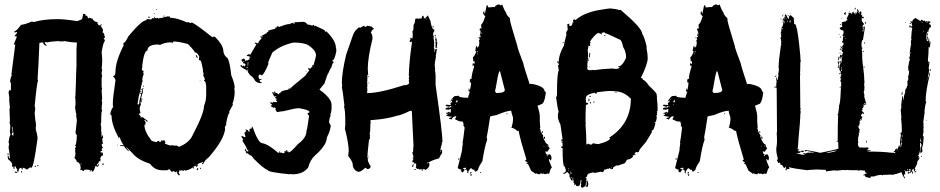

<svg xmlns="http://www.w3.org/2000/svg" viewBox="-20 -773 4248 868"><path d="M356 -710H362.3Q366.7 -709.5 366.7 -705.6Q364.3 -705.6 364.3 -703.6Q377.4 -703.6 377.4 -690.4Q382.3 -690.4 385.7 -692.9L394.5 -688.5Q394.5 -690.4 396.5 -690.4Q404.8 -673.3 420.4 -673.3Q420.4 -658.2 433.1 -658.2Q433.6 -662.6 437.5 -662.6H439.5V-658.2H435.1V-656.2Q445.8 -640.6 445.8 -636.7L443.8 -626Q447.3 -626 452.6 -617.7H450.2Q454.6 -606.9 454.6 -602.5Q450.2 -600.6 448.2 -600.6Q454.6 -592.3 454.6 -587.4Q448.2 -587.4 439.5 -538.1L441.9 -508.3V-493.2Q441.9 -481.4 439.5 -463.4L441.9 -459Q439.5 -447.3 439.5 -439.5Q439.5 -433.1 441.9 -433.1L439.5 -418V-381.8Q439.5 -377 441.9 -373Q439.5 -369.1 439.5 -364.3Q439.5 -360.8 441.9 -324.2L439.5 -319.8Q439.5 -318.8 441.9 -311Q439.5 -289.6 439.5 -278.8L441.9 -274.4Q437.5 -265.1 437.5 -240.2V-223.1Q437.5 -215.8 435.1 -212.4L437.5 -199.2V-180.2L439.5 -169.4H437.5Q439.5 -166.5 439.5 -154.3H441.9V-160.6H445.8V-147.9H441.9L443.8 -132.8Q441.9 -132.8 441.9 -130.9Q445.8 -129.9 445.8 -126.5V-124Q442.4 -124 439.5 -120.1Q440.9 -106.9 445.8 -106.9V-102.5L441.9 -105Q441.9 -102.5 439.5 -98.6Q441.9 -94.2 441.9 -91.8Q437.5 -89.8 435.1 -89.8V-83.5H443.8L445.8 -79.1H443.8L445.8 -74.7V-70.3Q436.5 -70.3 433.1 -55.7L435.1 -51.3Q433.1 -47.4 433.1 -42.5L428.7 -44.9H426.8Q426.8 -31.7 418 -31.7V-25.4H422.4V-29.8H428.7Q423.3 -19 420.4 -19L411.6 -23.4Q404.3 2.4 398.9 2.4H394.5V-3.9H390.1Q390.1 2.4 385.7 2.4V0.5L388.2 -3.9L377.4 -5.9H364.3Q361.3 -5.9 357.9 0.5Q349.1 -2.9 349.1 -5.9L345.2 -3.9H342.8Q342.8 -8.8 345.2 -12.7Q342.3 -40.5 327.6 -40.5Q327.6 -47.4 316.9 -59.6V-62Q317.9 -66.4 321.3 -66.4Q321.3 -68.4 319.3 -68.4L321.3 -77.1L319.3 -96.2H321.3L319.3 -100.6V-102.5L323.7 -109.4L319.3 -115.7Q325.7 -115.7 327.6 -163.1Q324.7 -163.1 321.3 -171.4L327.6 -229.5Q323.7 -250 323.7 -252.9H325.7Q322.3 -264.6 319.3 -287.6L321.3 -298.3V-321.8Q321.3 -326.7 319.3 -330.6Q321.3 -334.5 321.3 -351.6Q323.7 -402.3 323.7 -426.8H325.7Q325.7 -428.7 323.7 -428.7Q325.7 -460.9 325.7 -476.1V-548.8Q325.7 -559.6 327.6 -581.1H319.3Q304.2 -581.1 270 -587.4L266.1 -585.4H263.7Q261.7 -585.4 261.7 -587.4L257.3 -585.4H255.4Q248 -585.4 244.6 -587.4Q202.6 -585 194.8 -581.1Q190.9 -583 186 -583L182.1 -581.1Q182.1 -577.6 190.4 -568.4V-565.9H188.5Q175.3 -571.3 175.3 -581.1H168.9L158.2 -579.1Q153.3 -460.4 149.9 -416V-414.1L151.9 -409.7Q146 -393.6 136.7 -292Q139.2 -287.6 139.2 -285.2Q139.2 -273.4 136.7 -261.7Q139.2 -227.1 143.1 -210H141.1L143.1 -206.1Q143.1 -204.1 141.1 -192.9Q143.1 -189 143.1 -186.5H141.1Q147 -175.8 149.9 -147.9Q132.3 -14.6 121.6 -14.6L117.7 -16.6Q102.5 -8.8 102.5 -5.9Q90.3 -14.6 83 -14.6Q83 -5.9 78.6 -5.9Q78.6 -10.7 76.7 -14.6Q64 -14.6 64 2.4H61.5Q57.1 2.4 57.1 -2Q57.1 -3.9 59.6 -3.9Q50.8 -15.6 50.8 -21H46.4Q46.4 -16.6 44.4 -16.6L46.4 -12.7V-10.3H44.4Q40 -10.3 40 -14.6L42.5 -19Q33.7 -19 33.7 -23.4V-25.4Q33.7 -27.3 35.6 -27.3Q35.6 -39.1 16.6 -53.2L14.2 -68.4H18.6L21 -57.6L24.9 -59.6Q22.5 -87.9 18.6 -106.9Q21 -118.7 21 -124Q21 -126.5 18.6 -126.5Q21.5 -156.7 27.3 -163.1L24.9 -173.8H27.3L24.9 -177.7V-186.5Q24.9 -188.5 27.3 -188.5Q24.9 -192.9 24.9 -195.3Q24.9 -197.3 27.3 -197.3Q24.9 -216.8 22.9 -216.8Q24.9 -224.1 24.9 -225.1Q22.9 -266.6 22.9 -278.8Q22.9 -281.2 24.9 -285.2L21 -326.2H22.9Q18.6 -351.6 18.6 -356L22.9 -366.7L27.3 -364.3H29.3V-400.9H24.9Q29.3 -431.2 33.7 -431.2Q31.7 -435.1 31.7 -437.5L48.8 -570.3V-572.3L44.4 -570.3Q44.4 -572.3 42.5 -572.3L55.2 -604.5V-608.9H46.4V-611.3L57.1 -624V-628.4L46.4 -626L44.4 -630.4Q57.1 -634.8 74.7 -660.6Q94.2 -662.6 124 -675.8L132.3 -673.3Q176.8 -686.5 240.2 -686.5Q271 -686.5 327.6 -677.7H330.1Q351.6 -685.1 351.6 -688.5ZM33.7 -197.3V-190.9H38.1V-197.3ZM35.6 -188.5V-182.1Q38.1 -178.7 38.1 -173.8Q33.7 -172.9 33.7 -169.4V-163.1Q38.1 -163.1 38.1 -158.7H40V-163.1Q38.1 -163.1 38.1 -165H42.5Q40 -168 38.1 -188.5ZM14.2 -79.1H18.6V-72.8H14.2ZM345.2 -34.2V-27.3H347.2V-34.2ZM445.8 -34.2H448.2V-27.3H445.8Q441.9 -27.3 441.9 -31.7ZM151.9 -27.3 153.8 -23.4 149.9 -21 147.5 -25.4ZM136.7 -23.4H143.1Q143.1 -19 139.2 -19H136.7ZM74.7 0.5H78.6V6.8H74.7ZM46.4 2.4H48.8Q52.7 4.9 55.2 4.9Q55.2 2.4 57.1 2.4L59.6 6.8Q55.2 8.8 53.2 8.8Q48.8 6.8 46.4 6.8Z M689.5 -731.9V-728H685.5Q686 -731.9 689.5 -731.9ZM675.8 -712.4H679.7Q679.7 -708.5 675.8 -708.5ZM722.7 -702.6H724.6Q724.6 -699.7 718.8 -696.8V-698.7Q719.2 -702.6 722.7 -702.6ZM654.3 -698.7 656.2 -694.8V-690.9Q652.3 -692.9 650.4 -692.9V-694.8Q650.9 -698.7 654.3 -698.7ZM732.4 -698.7H748V-692.9Q777.8 -692.9 826.2 -671.4L830.1 -673.3H832L837.9 -669.4H839.8Q844.2 -669.4 847.7 -671.4Q873 -658.7 939.5 -605L943.4 -606.9H951.2Q990.2 -569.3 990.2 -538.6Q993.7 -520 1009.8 -509.3Q1019.5 -488.8 1025.4 -433.1Q1041 -395.5 1041 -376.5L1039.1 -372.6L1041 -360.8Q1041 -330.1 1031.2 -304.2L1033.2 -300.3L1015.6 -267.1L1017.6 -263.2Q1009.3 -257.3 1002 -212.4Q1003.9 -212.4 1003.9 -210.4Q1001 -210.4 996.1 -194.8L998 -190.9Q992.2 -139.6 923.8 -62Q903.8 -46.9 898.4 -30.8H896.5Q892.6 -30.8 892.6 -34.7Q896.5 -36.6 898.4 -36.6L896.5 -40.5Q876.5 -34.7 871.1 -28.8Q875 -28.8 875 -26.9Q871.1 -18.1 867.2 -17.1V-22.9H861.3Q856.4 -19 853.5 -19L857.4 -13.2L853.5 -11.2H851.6L853.5 -15.1H849.6Q838.4 -5.4 816.4 -1.5Q816.4 -5.4 812.5 -5.4V-1.5H808.6Q804.2 -1.5 800.8 -3.4Q797.4 -1.5 793 -1.5Q793 -3.4 791 -3.4Q789.1 5.4 789.1 12.2Q793 12.7 793 16.1Q793 20 789.1 20Q779.3 12.2 779.3 2.4H777.3Q772.5 6.3 771.5 6.3Q771.5 3.4 765.6 0.5H763.7Q759.8 1 759.8 4.4Q753.4 4.4 748 -7.3H742.2L736.3 -3.4H712.9Q679.2 -3.4 658.2 -32.7Q600.1 -51.3 576.2 -83.5Q575.2 -83.5 552.7 -106.9H550.8L562.5 -91.3V-89.4H560.5Q541 -108.4 541 -112.8H523.4V-116.7H539.1Q525.9 -133.8 521.5 -153.8H519.5V-147.9H517.6Q484.4 -209 484.4 -249.5V-251.5Q481 -251.5 478.5 -257.3Q481 -275.9 492.2 -290.5L490.2 -294.4V-312Q490.2 -327.6 502 -409.7Q502 -417 490.2 -429.2Q502 -429.2 502 -448.7Q502 -495.1 539.1 -567.9L537.1 -577.6Q546.4 -579.1 560.5 -608.9Q620.6 -681.2 640.6 -681.2Q640.6 -684.1 646.5 -687Q657.2 -685.1 664.1 -685.1Q664.1 -688 669.9 -690.9H673.8L677.7 -689V-690.9Q675.8 -694.8 675.8 -696.8H679.7V-690.9H687.5Q689.5 -690.9 689.5 -692.9Q695.3 -690.9 695.3 -689Q703.1 -690.4 703.1 -692.9Q705.1 -692.9 705.1 -690.9Q717.8 -692.9 726.6 -696.8H732.4ZM763.7 -585.4Q763.7 -583.5 761.7 -579.6L752 -581.5Q725.1 -581.5 703.1 -569.8Q696.3 -571.8 695.3 -571.8Q646.5 -571.8 646.5 -544.4Q631.3 -544.4 623 -476.1V-464.4H621.1V-462.4Q621.1 -452.6 628.9 -452.6V-450.7L627 -440.9Q630.9 -440.4 630.9 -437Q626.5 -437 623 -411.6L625 -407.7Q621.1 -397.9 617.2 -378.4V-372.6H615.2V-368.7L617.2 -364.7H613.3V-358.9L617.2 -360.8H619.1V-356.9Q611.3 -356.9 611.3 -351.1Q607.4 -342.3 601.6 -302.2L605.5 -300.3H607.4Q607.4 -307.1 617.2 -310.1V-308.1Q617.2 -306.2 615.2 -306.2L617.2 -302.2Q611.3 -289.1 611.3 -280.8Q615.2 -263.2 615.2 -261.2Q611.8 -259.3 607.4 -259.3V-257.3L617.2 -245.6Q615.2 -241.7 615.2 -239.7L621.1 -243.7L625 -241.7Q625 -243.7 627 -243.7Q627 -239.7 648.4 -226.1V-224.1H642.6Q638.7 -224.1 638.7 -230H632.8V-228Q638.7 -221.7 638.7 -218.3Q636.7 -214.4 636.7 -212.4Q638.7 -212.4 638.7 -210.4Q634.8 -208.5 632.8 -208.5Q632.8 -177.7 666 -136.2Q682.6 -130.4 689.5 -130.4Q689.5 -136.2 699.2 -136.2Q701.2 -132.3 701.2 -130.4Q709 -130.4 709 -138.2H710.9Q712.9 -138.2 712.9 -136.2L716.8 -138.2H724.6Q724.6 -134.8 728.5 -128.4Q724.6 -127.9 724.6 -124.5Q731 -120.6 750 -114.7Q752 -114.7 752 -116.7L771.5 -114.7H779.3Q789.1 -110.4 789.1 -108.9Q836.9 -128.4 851.6 -163.6Q902.3 -259.3 902.3 -294.4Q912.1 -317.4 912.1 -345.2V-384.3Q909.7 -407.7 902.3 -407.7V-411.6H906.2Q903.3 -429.2 898.4 -429.2L900.4 -439Q900.4 -440.9 896.5 -454.6H898.4Q889.6 -499.5 886.7 -499.5Q878.9 -499.5 878.9 -505.4L880.9 -517.1Q872.6 -534.2 863.3 -536.6Q863.3 -534.7 861.3 -534.7Q861.3 -541.5 830.1 -573.7Q789.1 -585.4 763.7 -585.4ZM865.2 -524.9Q870.1 -523.9 875 -511.2H873Q865.2 -514.6 865.2 -524.9ZM882.8 -407.7H886.7V-405.8H882.8ZM627 -386.2Q630.9 -385.7 630.9 -382.3L627 -380.4ZM627 -374.5H628.9Q628.9 -370.6 625 -370.6L627 -360.8L617.2 -327.6H623V-321.8Q623 -317.9 619.1 -317.9V-319.8L621.1 -323.7H617.2V-319.8L621.1 -314Q621.1 -310.1 617.2 -310.1V-314H615.2Q615.2 -308.1 609.4 -308.1V-310.1Q609.4 -317.4 619.1 -349.1L615.2 -347.2L613.3 -351.1Q623 -351.1 623 -362.8V-368.7L619.1 -366.7H617.2Q617.2 -369.6 627 -374.5ZM509.8 -118.7H511.7V-114.7H509.8ZM865.2 -28.8V-24.9H867.2V-28.8ZM888.7 -15.1V-9.3H884.8V-11.2Q885.3 -15.1 888.7 -15.1ZM875 -13.2 877 -9.3Q877 -6.3 871.1 -3.4L869.1 -7.3Q869.1 -10.3 875 -13.2ZM783.2 4.4V6.3H787.1V4.4Z M1160.6 -607.9V-606Q1162.6 -606 1166.5 -604V-609.9Q1162.6 -607.9 1160.6 -607.9ZM1217.3 -350.1V-348.1H1221.2V-350.1ZM1096.2 -471.2Q1096.2 -469.2 1094.2 -465.3H1100.1Q1098.1 -469.2 1098.1 -471.2ZM1100.1 -482.9Q1100.1 -481 1098.1 -477.1H1102.1V-482.9ZM1098.1 -486.8 1102.1 -484.9Q1102.1 -486.8 1104 -490.7H1102.1Q1098.1 -490.2 1098.1 -486.8ZM1313 -674.3Q1314.9 -674.3 1314.9 -672.4Q1337.9 -674.3 1348.1 -674.3H1350.1Q1361.8 -674.3 1369.6 -662.6Q1375.5 -662.6 1393.1 -656.7Q1393.6 -660.6 1397 -660.6Q1400.9 -660.2 1400.9 -656.7Q1398.9 -656.7 1398.9 -654.8H1400.9L1404.8 -656.7Q1449.7 -637.2 1449.7 -633.3L1447.8 -629.4H1449.7Q1453.6 -631.3 1455.6 -631.3Q1498.5 -588.9 1498.5 -557.1Q1500.5 -555.2 1500.5 -541.5Q1492.2 -498.5 1481 -498.5V-496.6Q1488.8 -495.6 1488.8 -490.7Q1483.4 -490.7 1477.1 -465.3Q1473.1 -465.3 1465.3 -443.8Q1460.4 -439.5 1445.8 -393.1Q1443.8 -393.1 1424.3 -367.7Q1479 -328.6 1479 -299.3V-287.6Q1479 -267.6 1473.1 -254.4L1475.1 -250.5Q1469.7 -242.7 1467.3 -221.2Q1467.3 -219.7 1475.1 -205.6Q1475.1 -186 1457.5 -150.9Q1457.5 -117.2 1404.8 -70.8Q1381.8 -50.3 1373.5 -16.1Q1350.1 15.1 1301.3 15.1Q1294.4 13.2 1293.5 13.2Q1291.5 13.2 1291.5 15.1Q1189.9 5.4 1189.9 -4.4Q1172.4 -9.8 1125.5 -57.1Q1121.1 -66.9 1109.9 -72.8V-74.7H1107.9V-70.8H1106Q1106 -80.6 1090.3 -80.6L1094.2 -86.4Q1091.3 -86.4 1086.4 -94.2Q1088.4 -98.1 1088.4 -100.1H1090.3Q1090.8 -92.8 1098.1 -88.4H1100.1Q1104 -88.4 1104 -92.3Q1097.2 -92.3 1092.3 -109.9L1076.7 -135.3Q1076.7 -139.6 1078.6 -143.1Q1070.8 -154.8 1070.8 -158.7H1072.8Q1084.5 -154.3 1084.5 -152.8Q1088.4 -154.8 1090.3 -154.8L1084.5 -172.4Q1087.4 -172.4 1092.3 -180.2L1090.3 -189.9Q1094.2 -189.9 1094.2 -184.1L1098.1 -186H1100.1Q1100.1 -180.2 1107.9 -176.3V-189.9Q1111.3 -189.9 1119.6 -193.8L1117.7 -197.8V-199.7H1121.6Q1147.5 -125.5 1166.5 -125.5Q1193.8 -120.6 1236.8 -82.5H1242.7V-84.5L1240.7 -88.4H1244.6Q1244.6 -82.5 1248.5 -82.5L1252.4 -84.5Q1252.9 -80.6 1256.3 -80.6H1266.1V-84.5L1264.2 -88.4Q1273.9 -88.4 1273.9 -92.3V-94.2H1275.9Q1279.8 -93.8 1279.8 -90.3H1275.9V-88.4H1283.7V-84.5H1285.6Q1294.9 -84.5 1326.7 -121.6Q1365.7 -149.4 1365.7 -182.1Q1369.1 -188.5 1377.4 -250.5Q1373.5 -251.5 1369.6 -260.3Q1372.1 -260.3 1379.4 -266.1Q1379.4 -275.9 1332.5 -283.7H1328.6Q1314.5 -283.7 1260.3 -270Q1251.5 -270 1232.9 -266.1Q1225.1 -274.4 1225.1 -281.7Q1227.1 -281.7 1227.1 -283.7L1221.2 -287.6L1217.3 -285.6Q1205.6 -290 1205.6 -293.5V-297.4H1211.4Q1211.4 -299.8 1201.7 -307.1V-311L1211.4 -309.1H1215.3V-313L1225.1 -311L1232.9 -313V-316.9H1227.1L1231 -322.8H1229L1231 -326.7V-328.6H1229V-324.7H1227.1Q1227.1 -329.6 1223.1 -334.5Q1227.1 -336.4 1229 -336.4V-338.4H1225.1Q1221.2 -336.4 1219.2 -336.4Q1216.3 -347.2 1209.5 -354V-356L1219.2 -354Q1219.2 -359.9 1223.1 -359.9L1225.1 -356Q1223.1 -356 1223.1 -354Q1230 -354 1240.7 -346.2Q1240.7 -351.1 1248.5 -354Q1248.5 -362.8 1283.7 -367.7Q1285.6 -371.6 1285.6 -373.5H1287.6L1291.5 -371.6Q1292 -375.5 1361.8 -432.1Q1361.8 -435.1 1377.4 -453.6V-455.6L1371.6 -463.4Q1373.5 -463.4 1373.5 -465.3L1377.4 -463.4H1385.3Q1385.3 -467.3 1393.1 -473.1Q1391.1 -477.1 1391.1 -479H1393.1L1397 -477.1Q1408.7 -516.1 1408.7 -522Q1408.7 -545.9 1373.5 -568.8Q1353.5 -580.6 1307.1 -580.6Q1248.5 -567.9 1211.4 -535.6Q1191.9 -492.7 1191.9 -488.8L1193.8 -484.9Q1176.8 -442.4 1164.6 -432.1Q1158.2 -436 1152.8 -436L1148.9 -430.2V-426.3Q1150.4 -414.6 1154.8 -414.6Q1158.7 -416.5 1160.6 -416.5L1162.6 -412.6L1152.8 -410.6Q1152.8 -409.7 1156.7 -404.8Q1154.8 -404.8 1154.8 -402.8Q1155.8 -402.8 1162.6 -400.9V-397Q1137.2 -397 1129.4 -414.6Q1121.6 -426.8 1111.8 -432.1L1100.1 -447.8L1102.1 -457.5V-459.5H1100.1Q1100.1 -458.5 1098.1 -451.7H1094.2L1096.2 -455.6Q1072.8 -466.3 1066.9 -475.1Q1067.4 -479 1070.8 -479H1072.8Q1072.8 -473.1 1076.7 -473.1Q1077.1 -477.1 1080.6 -477.1Q1081.1 -473.1 1084.5 -473.1H1088.4L1086.4 -477.1Q1090.3 -477.1 1090.3 -481Q1090.3 -483.9 1084.5 -486.8Q1084.5 -484.9 1082.5 -484.9L1078.6 -490.7V-492.7H1084.5V-494.6H1078.6Q1078.6 -492.7 1076.7 -492.7L1070.8 -502.4L1080.6 -508.3H1082.5Q1085.9 -508.3 1090.3 -496.6H1092.3V-500.5H1094.2Q1096.2 -500.5 1096.2 -498.5Q1105.5 -504.4 1107.9 -504.4V-508.3L1106 -512.2Q1111.8 -512.2 1111.8 -516.1Q1101.1 -520 1096.2 -520V-523.9Q1099.1 -523.9 1104 -527.8H1107.9L1111.8 -525.9L1139.2 -572.8Q1131.3 -575.7 1131.3 -578.6Q1133.3 -578.6 1133.3 -580.6L1147 -576.7Q1150.4 -589.8 1162.6 -598.1L1156.7 -607.9L1186 -623.5Q1186 -628.4 1193.8 -629.4L1191.9 -633.3Q1196.3 -637.2 1225.1 -643.1L1223.1 -647V-648.9L1227.1 -647V-648.9L1231 -647H1232.9V-648.9H1229Q1231 -654.8 1240.7 -654.8L1238.8 -650.9H1242.7L1248.5 -654.8L1252.4 -652.8Q1252.4 -657.7 1285.6 -664.6V-662.6Q1295.4 -668.5 1307.1 -670.4L1305.2 -666.5H1313L1311 -670.4ZM1361.8 -449.7H1365.7V-447.8H1361.8Z M1904.3 -689.9V-686Q1908.2 -686 1908.2 -689.9ZM1935.5 -654.8H1939.5V-648.9Q1935.5 -648.9 1935.5 -652.8ZM1945.3 -615.7H1949.2V-607.9Q1945.3 -607.9 1945.3 -611.8ZM1947.3 -604H1949.2Q1952.6 -604 1955.1 -590.3Q1953.1 -586.4 1953.1 -584.5Q1957 -584 1957 -580.6L1955.1 -561Q1957 -561 1957 -559.1L1949.2 -555.2V-586.4Q1949.2 -590.8 1947.3 -594.2L1949.2 -598.1Q1947.3 -602.1 1947.3 -604ZM1642.6 -428.2H1646.5V-424.3H1642.6ZM1644.5 -398.9H1648.4V-397H1644.5ZM1968.8 -88.4H1972.7V-92.3Q1968.8 -91.8 1968.8 -88.4ZM1642.6 -68.8H1646.5V-66.9H1642.6ZM1912.1 -39.6V-33.7H1914.1V-39.6ZM1849.6 -31.7V-29.8L1847.7 -18.1H1843.8V-20Q1845.2 -31.7 1849.6 -31.7ZM1853.5 -8.3H1859.4V-4.4H1853.5ZM1665 -650.4Q1664.6 -649.9 1664.1 -648.9Q1664.1 -645 1669.9 -645V-641.1Q1662.1 -641.1 1656.2 -623.5Q1663.1 -623.5 1664.1 -598.1Q1642.6 -511.7 1642.6 -461.4L1644.5 -434.1H1640.6V-404.8Q1640.6 -402.8 1638.7 -402.8L1640.6 -398.9V-379.4Q1640.6 -377.4 1638.7 -377.4L1640.6 -373.5V-359.9Q1640.6 -357.9 1638.7 -357.9Q1640.6 -354 1640.6 -352.1Q1696.3 -352.1 1810.5 -389.2V-387.2Q1830.1 -391.1 1830.1 -398.9Q1828.1 -402.8 1828.1 -404.8H1830.1L1828.1 -408.7V-410.6Q1828.1 -412.6 1830.1 -412.6L1828.1 -416.5Q1828.1 -422.9 1830.1 -426.3Q1830.1 -430.2 1828.1 -430.2Q1829.1 -489.3 1841.8 -576.7V-586.4H1839.8Q1839.8 -582.5 1837.9 -582.5Q1834 -584.5 1832 -584.5V-588.4Q1835.9 -593.3 1835.9 -596.2Q1834 -600.1 1834 -602.1H1837.9L1843.8 -598.1L1845.7 -607.9V-621.6L1843.8 -631.3Q1849.6 -631.3 1849.6 -652.8V-660.6Q1855.5 -665.5 1857.4 -688Q1861.8 -688 1865.2 -689.9Q1869.1 -688 1871.1 -688L1878.9 -689.9H1886.7Q1886.7 -701.7 1892.6 -701.7H1894.5L1896.5 -689.9Q1903.8 -689.9 1914.1 -703.6L1925.8 -678.2Q1932.1 -639.2 1943.4 -639.2V-631.3Q1939.9 -631.3 1937.5 -617.7L1941.4 -606Q1941.4 -604 1939.5 -604L1943.4 -578.6H1941.4L1943.4 -574.7Q1943.4 -572.8 1941.4 -572.8L1943.4 -568.8L1941.4 -559.1L1943.4 -555.2Q1943.4 -553.2 1941.4 -553.2Q1943.4 -545.9 1943.4 -537.6H1945.3V-547.4Q1943.4 -551.3 1943.4 -553.2L1949.2 -549.3H1951.2V-553.2L1955.1 -551.3Q1951.2 -520 1949.2 -520Q1949.2 -518.1 1951.2 -518.1Q1945.3 -487.8 1945.3 -481Q1947.3 -456.5 1947.3 -455.6H1945.3Q1949.2 -446.8 1949.2 -430.2V-389.2Q1980.5 -171.9 1980.5 -129.4H1976.6V-127.4Q1976.6 -125.5 1978.5 -125.5Q1970.7 -99.6 1970.7 -94.2L1974.6 -96.2Q1978.5 -95.7 1978.5 -92.3V-80.6Q1972.7 -74.2 1964.8 -57.1Q1933.6 -49.3 1916 -37.6V-35.6Q1921.9 -35.6 1921.9 -31.7Q1921.9 -13.7 1902.3 -4.4H1900.4V-8.3H1890.6V-0.5H1886.7V-2.4L1888.7 -6.3Q1886.7 -6.3 1882.8 -8.3Q1879.4 -6.3 1875 -6.3L1873 -10.3L1869.1 -8.3L1859.4 -14.2L1861.3 -18.1V-33.7H1851.6L1853.5 -37.6Q1843.8 -39.6 1843.8 -41.5Q1843.8 -46.4 1849.6 -55.2Q1845.7 -55.2 1845.7 -59.1V-61H1849.6Q1849.6 -64 1843.8 -84.5Q1847.7 -84.5 1847.7 -88.4V-98.1H1849.6L1847.7 -102.1Q1847.7 -104 1849.6 -104Q1849.6 -106 1847.7 -106Q1847.7 -109.9 1849.6 -109.9Q1841.8 -256.3 1841.8 -270L1837.9 -272H1834Q1789.1 -250.5 1777.3 -250.5Q1729.5 -235.4 1669.9 -231Q1654.3 -231 1654.3 -227.1Q1654.3 -221.2 1656.2 -221.2L1654.3 -211.4V-203.6Q1654.3 -170.4 1650.4 -170.4L1652.3 -166.5V-143.1H1648.4Q1640.6 -73.7 1640.6 -59.1L1644.5 -61H1646.5L1642.6 -55.2V-51.3Q1642.6 -41.5 1656.2 -20Q1652.3 -8.3 1640.6 -8.3L1632.8 -14.2H1630.9Q1611.3 3.4 1603.5 3.4H1597.7Q1574.2 -6.3 1574.2 -33.7Q1570.3 -47.9 1554.7 -66.9V-72.8Q1554.7 -81.1 1556.6 -88.4Q1556.6 -124 1539.1 -191.9L1541 -205.6V-225.1Q1541 -272.5 1535.2 -291.5L1537.1 -295.4Q1530.3 -356 1525.4 -381.3Q1525.4 -383.3 1527.3 -383.3L1525.4 -397Q1525.4 -444.8 1544.9 -525.9L1576.2 -615.7Q1582.5 -632.3 1595.7 -643.1Q1597.7 -648.9 1607.4 -648.9V-647L1625 -656.7Q1628.9 -656.7 1628.9 -650.9H1630.9L1640.6 -656.7L1661.1 -652.8V-650.4Z M2232.9 -752.9H2236.8L2242.7 -749H2244.6L2250.5 -752.9Q2259.3 -726.6 2268.1 -715.8Q2268.1 -706.5 2285.6 -690.4V-682.6Q2285.6 -673.3 2318.8 -565.4Q2318.8 -556.2 2346.2 -485.4Q2346.2 -478 2373.5 -395.5V-393.6H2385.3Q2441.9 -382.8 2441.9 -360.4Q2445.3 -360.4 2447.8 -354.5Q2440.9 -301.8 2426.3 -301.8Q2415 -295.9 2410.6 -295.9V-293.9Q2420.4 -260.7 2420.4 -247.1V-223.6Q2420.4 -213.9 2422.4 -194.3H2420.4L2424.3 -182.6Q2422.4 -178.7 2422.4 -176.8L2426.3 -178.7Q2426.3 -173.3 2436 -159.2L2434.1 -155.3Q2447.3 -120.1 2457.5 -120.1Q2459.5 -116.2 2459.5 -114.3V-108.4Q2462.4 -108.4 2465.3 -102.5Q2455.6 -90.8 2455.6 -86.9L2445.8 -88.9V-86.9Q2447.3 -73.2 2457.5 -73.2Q2460.9 -75.2 2465.3 -75.2Q2468.3 -75.2 2471.2 -69.3Q2469.2 -69.3 2469.2 -67.4Q2473.1 -66.9 2473.1 -63.5V-57.6L2471.2 -47.9Q2465.3 -47.9 2465.3 -53.7H2461.4V-51.8Q2461.4 -46.4 2475.1 -14.6Q2469.2 -14.6 2463.4 10.7L2459.5 12.7H2457.5Q2455.6 12.7 2455.6 10.7Q2447.8 14.6 2443.8 14.6Q2438 12.7 2438 10.7L2434.1 12.7H2430.2Q2425.3 8.8 2424.3 8.8Q2422.4 12.7 2422.4 14.6H2416.5Q2411.1 14.6 2404.8 10.7Q2400.9 12.7 2398.9 12.7Q2398.9 9.8 2381.3 -1Q2367.7 -31.7 2365.7 -32.2Q2359.9 -32.2 2359.9 -36.1H2365.7Q2365.7 -38.6 2354 -45.9Q2354 -48.8 2359.9 -51.8Q2332.5 -140.1 2324.7 -180.7Q2322.8 -180.7 2322.8 -182.6L2318.8 -180.7Q2309.6 -190.9 2291.5 -196.3V-198.2L2295.4 -200.2L2293.5 -204.1Q2299.3 -213.4 2299.3 -241.2Q2291.5 -263.7 2291.5 -272.5Q2270.5 -272.5 2225.1 -252.9Q2195.8 -248 2195.8 -245.1Q2184.1 -168 2180.2 -151.4Q2182.1 -147.9 2182.1 -143.6V-139.6Q2172.4 -117.2 2160.6 -43.9Q2141.1 -15.1 2141.1 -4.9L2131.3 2.9H2129.4Q2126.5 2.9 2123.5 -6.8Q2119.6 -4.9 2117.7 -4.9Q2117.7 -7.8 2109.9 -12.7Q2104.5 -12.2 2096.2 4.9Q2098.1 8.8 2098.1 10.7Q2094.2 8.8 2092.3 8.8V4.9L2094.2 1Q2092.3 1 2088.4 -6.8Q2084.5 -4.9 2082.5 -4.9V-8.8H2086.4V-14.6H2082.5L2072.8 -12.7V-8.8L2076.7 -10.7L2080.6 -4.9Q2073.2 6.8 2070.8 6.8Q2065.9 1 2063 1V-2.9H2066.9V-4.9Q2049.3 -10.3 2049.3 -14.6L2068.8 -92.8Q2068.8 -105.5 2072.8 -126H2070.8Q2074.7 -143.6 2080.6 -196.3L2074.7 -206.1V-208Q2074.7 -210 2076.7 -210Q2072.8 -219.7 2072.8 -223.6H2064.9Q2055.7 -223.6 2037.6 -233.4V-235.4L2043.5 -247.1H2035.6Q2027.3 -244.1 2020 -231.4Q2020 -235.4 2010.3 -235.4V-239.3L2022 -243.2V-245.1Q1996.6 -247.6 1996.6 -252.9Q2004.4 -252.9 2004.4 -258.8H1996.6V-262.7Q2004.4 -262.7 2010.3 -268.6Q2010.7 -264.6 2014.2 -264.6H2018.1V-280.3Q2014.6 -280.3 2006.3 -276.4Q2003.4 -278.3 1994.6 -278.3V-284.2L2008.3 -288.1L2012.2 -286.1Q2020 -289.1 2020 -292L2016.1 -293.9Q2012.2 -293.5 2012.2 -290Q1994.6 -292.5 1994.6 -295.9Q1995.1 -299.8 1998.5 -299.8L2018.1 -297.9L2016.1 -307.6Q2023.9 -310.5 2023.9 -313.5V-319.3L2016.1 -313.5V-315.4Q2030.8 -338.9 2037.6 -338.9Q2051.3 -338.9 2053.2 -340.8Q2053.2 -331.1 2096.2 -331.1Q2097.2 -342.3 2102.1 -348.6L2100.1 -352.5L2104 -354.5Q2104 -360.4 2098.1 -360.4V-364.3Q2098.1 -366.2 2100.1 -366.2L2098.1 -370.1V-372.1H2102.1V-364.3Q2106.4 -364.3 2109.9 -399.4Q2104 -399.4 2104 -403.3V-411.1Q2104 -416 2111.8 -417Q2111.8 -436.5 2123.5 -471.7Q2121.6 -475.1 2121.6 -479.5H2119.6V-475.6H2115.7L2117.7 -487.3H2121.6V-483.4Q2125.5 -483.4 2125.5 -487.3V-497.1L2121.6 -495.1H2119.6V-501L2117.7 -514.6Q2123 -514.6 2133.3 -540Q2130.4 -540 2127.4 -545.9L2131.3 -547.9Q2131.3 -549.8 2129.4 -549.8Q2131.3 -565.4 2135.3 -565.4Q2137.2 -562 2137.2 -557.6Q2147 -560.1 2147 -581.1L2145 -590.8L2148.9 -592.8L2147 -596.7V-606.4H2148.9L2152.8 -604.5V-610.4H2148.9Q2148.9 -613.3 2152.8 -627.9H2150.9L2152.8 -631.8V-635.7L2148.9 -633.8V-643.6Q2150.9 -643.6 2154.8 -645.5Q2154.8 -643.6 2156.7 -643.6V-647.5L2154.8 -655.3Q2156.7 -659.2 2156.7 -661.1Q2154.8 -661.1 2154.8 -663.1Q2162.6 -663.1 2172.4 -696.3Q2174.3 -696.3 2174.3 -698.2L2164.6 -710V-717.8Q2165 -721.7 2168.5 -721.7H2170.4Q2170.4 -719.7 2168.5 -719.7Q2170.4 -716.3 2170.4 -711.9H2172.4L2180.2 -749H2184.1L2188 -739.3L2207.5 -741.2H2217.3Q2217.3 -747.6 2232.9 -752.9ZM2154.8 -626V-620.1H2156.7V-626ZM2152.8 -616.2V-612.3H2154.8V-616.2ZM2141.1 -604.5H2143.1V-600.6H2141.1ZM2137.2 -538.1 2141.1 -536.1V-542Q2137.2 -541.5 2137.2 -538.1ZM2137.2 -532.2V-528.3H2139.2V-532.2ZM2236.8 -450.2Q2229 -426.3 2223.1 -385.7H2221.2Q2221.2 -383.8 2223.1 -383.8L2217.3 -358.4H2223.1L2221.2 -354.5V-352.5H2223.1Q2262.2 -352.5 2262.2 -366.2L2240.7 -450.2ZM2025.9 -325.2V-321.3H2027.8V-325.2ZM2045.4 -321.3Q2045.4 -317.9 2039.6 -311.5Q2041.5 -311.5 2045.4 -309.6Q2045.9 -313.5 2049.3 -313.5Q2047.4 -316.9 2047.4 -321.3ZM2039.6 -301.8V-297.9H2041.5V-301.8ZM2022 -292V-288.1H2023.9V-292ZM2008.3 -260.7V-258.8H2012.2V-260.7ZM2270 -260.7H2273.9V-256.8H2270ZM2430.2 -180.7Q2434.1 -180.2 2434.1 -176.8V-172.9H2430.2ZM2438 -155.3H2439.9Q2443.8 -154.8 2443.8 -151.4V-145.5H2439.9ZM2438 -114.3V-110.4H2439.9V-114.3ZM2451.7 -114.3V-112.3H2455.6V-114.3ZM2451.7 -71.3V-67.4H2455.6V-71.3ZM2057.1 -57.6V-55.7Q2057.1 -52.7 2051.3 -49.8V-55.7Q2053.2 -55.7 2057.1 -57.6ZM2106 4.9H2111.8V6.8Q2111.8 7.8 2107.9 12.7V14.6Q2113.8 14.6 2113.8 18.6L2107.9 22.5L2106 8.8ZM2150.9 4.9H2154.8V8.8H2150.9Z M2716.8 -609.9Q2710.9 -609.9 2710.9 -613.8H2716.8ZM2648.4 -305.2H2646.5Q2646.5 -310.1 2652.3 -313V-309.1Q2652.3 -305.2 2648.4 -305.2ZM2664.1 -309.1H2662.1Q2662.1 -314.9 2666 -314.9L2668 -311ZM2640.6 -314.9V-326.7H2644.5V-318.8Q2644.5 -314.9 2640.6 -314.9ZM2650.4 -334.5H2644.5Q2644.5 -340.3 2648.4 -340.3L2650.4 -336.4ZM2763.7 -352.1 2761.7 -356H2767.6Q2767.6 -352.1 2763.7 -352.1ZM2646.5 -469.2H2642.6V-471.2H2646.5ZM2642.6 -498.5H2638.7Q2638.7 -504.4 2642.6 -504.4ZM2644.5 -506.3H2640.6V-508.3H2644.5ZM2646.5 -514.2H2642.6L2644.5 -533.7H2648.4ZM2664.1 -455.6Q2701.7 -461.4 2748 -463.4Q2758.8 -461.4 2765.6 -461.4Q2781.2 -462.9 2781.2 -469.2H2775.4V-473.1Q2793.5 -473.1 2810.5 -512.2Q2810.5 -540 2796.9 -561Q2790 -594.2 2781.2 -594.2Q2721.7 -623.5 2712.9 -623.5L2714.8 -627.4Q2707.5 -627.4 2699.2 -623.5L2701.2 -619.6V-617.7H2699.2Q2691.9 -623.5 2681.6 -623.5Q2665 -611.8 2646.5 -584.5Q2650.4 -584 2650.4 -580.6L2646.5 -574.7Q2648.4 -571.3 2648.4 -566.9L2644.5 -564.9L2640.6 -566.9Q2638.7 -550.8 2636.7 -547.4Q2638.7 -536.6 2638.7 -518.1Q2638.7 -516.1 2636.7 -516.1Q2636.7 -514.2 2638.7 -514.2L2634.8 -477.1L2636.7 -473.1Q2634.8 -469.7 2634.8 -465.3Q2634.8 -455.6 2646.5 -455.6Q2655.3 -455.6 2664.1 -457.5ZM2571.3 39.6V29.8H2569.3Q2569.3 36.1 2567.4 39.6ZM2565.4 29.8V27.8H2559.6V29.8ZM2563.5 14.2Q2563.5 12.2 2561.5 2.4H2559.6V14.2ZM2551.8 -1.5V-5.4H2549.8V-1.5ZM2549.8 -9.3V-13.2H2547.9V-9.3ZM2746.1 -12.2V-16.1H2744.1V-12.2ZM2654.3 -119.6Q2657.2 -119.6 2660.2 -125.5Q2677.7 -121.6 2685.5 -121.6Q2738.3 -135.3 2738.3 -148.9H2734.4V-150.9Q2832 -213.4 2832 -326.7Q2799.3 -359.9 2761.7 -359.9Q2755.9 -361.8 2735.4 -361.8Q2722.7 -361.8 2679.7 -356H2677.7V-350.1H2669.9V-354Q2628.9 -346.7 2628.9 -330.6Q2628.9 -322.8 2627 -322.8L2628.9 -318.8V-309.1Q2638.7 -309.1 2638.7 -305.2Q2638.7 -299.3 2628.9 -299.3Q2627 -267.1 2627 -223.1Q2627 -218.8 2628.9 -215.3L2627 -211.4Q2630.9 -160.2 2630.9 -119.6H2632.8L2638.7 -123.5H2640.6L2646.5 -119.6ZM2616.2 74.7H2610.4Q2606.4 74.7 2606.4 70.8V64.9Q2606.4 63 2608.4 63L2606.4 59.1Q2608.4 48.3 2608.4 41.5H2604.5Q2604.5 68.8 2592.8 68.8Q2588.9 66.9 2586.9 66.9Q2586.9 68.8 2585 68.8Q2585 61 2581.5 61Q2579.6 61 2577.1 63Q2577.1 64.9 2575.2 64.9V63Q2577.1 59.6 2577.1 55.2H2573.2V41.5L2563.5 43.5L2553.7 23.9Q2555.7 23.9 2555.7 22Q2553.7 22 2553.7 20Q2555.7 20 2555.7 18.1Q2547.9 6.3 2545.9 5.9Q2543.9 5.4 2542 4.4Q2542 7.3 2534.2 12.2H2526.4V8.3Q2538.1 8.3 2538.1 -3.4L2533.2 -21L2531.7 -20Q2523.4 -20 2523.4 -104H2517.6V-107.9Q2517.6 -111.8 2523.4 -111.8V-125.5Q2523.4 -129.4 2517.6 -129.4Q2517.6 -133.3 2523.4 -133.3V-137.2H2515.6Q2515.6 -142.1 2523.4 -143.1L2513.7 -209.5Q2502 -233.9 2502 -244.6Q2502 -266.1 2505.9 -266.1Q2500 -285.2 2494.1 -332.5Q2498 -338.9 2498 -344.2Q2498 -441.9 2505.9 -453.6Q2505.9 -464.8 2502 -477.1Q2506.3 -477.1 2507.8 -486.8L2503.9 -484.9Q2500 -489.7 2500 -490.7V-496.6H2503.9V-490.7H2505.9Q2505.9 -526.4 2529.3 -566.9Q2529.3 -572.3 2541 -617.7L2539.1 -621.6Q2542 -636.2 2546.9 -637.2Q2544.9 -650.9 2544.9 -664.6Q2551.3 -664.6 2554.7 -666.5Q2554.7 -662.6 2552.7 -662.6Q2554.7 -659.2 2554.7 -654.8Q2568.4 -654.8 2568.4 -672.4L2572.3 -670.4Q2572.3 -672.4 2570.3 -682.1L2576.2 -686L2582 -682.1Q2617.7 -714.4 2685.5 -727.1Q2731.9 -734.9 2738.3 -734.9Q2763.7 -732.9 2783.2 -727.1Q2783.2 -729 2785.2 -729Q2882.8 -646 2882.8 -621.6Q2894 -605 2904.3 -559.1H2902.3Q2908.2 -527.3 2908.2 -510.3Q2908.2 -482.9 2877 -420.4Q2886.7 -418.9 2886.7 -414.6Q2884.8 -414.6 2884.8 -412.6Q2895.5 -412.6 2914.1 -385.3Q2948.7 -353 2949.2 -346.2L2947.3 -342.3Q2951.2 -341.8 2951.2 -338.4Q2951.2 -336.4 2949.2 -336.4Q2953.1 -301.8 2953.1 -273.9Q2951.2 -268.1 2949.2 -268.1L2951.2 -264.2Q2951.2 -262.2 2949.2 -262.2L2951.2 -258.3Q2951.2 -252.4 2947.3 -252.4L2949.2 -248.5Q2949.2 -246.6 2947.3 -246.6L2949.2 -242.7V-240.7Q2946.3 -219.2 2939.5 -219.2V-217.3H2943.4Q2936 -184.1 2929.7 -184.1Q2925.8 -183.6 2925.8 -180.2L2927.7 -176.3L2900.4 -131.3Q2869.1 -96.2 2869.1 -90.3Q2869.1 -84.5 2861.3 -84.5Q2857.4 -86.4 2855.5 -86.4L2847.7 -76.7V-74.7L2851.6 -76.7H2853.5Q2853.5 -70.8 2839.8 -70.8L2841.8 -66.9V-64.9Q2829.6 -51.3 2814.5 -51.3Q2806.2 -33.7 2800.8 -33.7Q2772.5 -23.9 2771.5 -23.9L2767.6 -25.9L2752 -16.1Q2752 -8.3 2746.1 -8.3H2742.2Q2738.3 -8.3 2738.3 -14.2Q2730.5 -11.2 2730.5 -8.3L2726.6 -10.3H2724.6L2718.8 -6.3H2716.8L2712.9 -8.3Q2712.9 -2.4 2705.1 5.4L2695.3 3.4Q2668 9.3 2664.1 9.3V5.4Q2662.1 5.4 2642.6 11.2Q2633.8 15.1 2633.8 25.9Q2629.9 27.8 2627.9 27.8V31.7H2631.8Q2627.9 72.8 2624 72.8V68.8ZM2633.8 72.8 2629.9 70.8 2631.8 61V43.5H2635.7L2639.6 57.1Q2638.7 72.8 2633.8 72.8ZM2523.4 -576.7Q2523.4 -582.5 2527.3 -582.5H2529.3Q2529.3 -579.6 2523.4 -576.7Z M3215.8 -752.9H3219.7L3225.6 -749H3227.5L3233.4 -752.9Q3242.2 -726.6 3251 -715.8Q3251 -706.5 3268.6 -690.4V-682.6Q3268.6 -673.3 3301.8 -565.4Q3301.8 -556.2 3329.1 -485.4Q3329.1 -478 3356.4 -395.5V-393.6H3368.2Q3424.8 -382.8 3424.8 -360.4Q3428.2 -360.4 3430.7 -354.5Q3423.8 -301.8 3409.2 -301.8Q3397.9 -295.9 3393.6 -295.9V-293.9Q3403.3 -260.7 3403.3 -247.1V-223.6Q3403.3 -213.9 3405.3 -194.3H3403.3L3407.2 -182.6Q3405.3 -178.7 3405.3 -176.8L3409.2 -178.7Q3409.2 -173.3 3418.9 -159.2L3417 -155.3Q3430.2 -120.1 3440.4 -120.1Q3442.4 -116.2 3442.4 -114.3V-108.4Q3445.3 -108.4 3448.2 -102.5Q3438.5 -90.8 3438.5 -86.9L3428.7 -88.9V-86.9Q3430.2 -73.2 3440.4 -73.2Q3443.8 -75.2 3448.2 -75.2Q3451.2 -75.2 3454.1 -69.3Q3452.1 -69.3 3452.1 -67.4Q3456.1 -66.9 3456.1 -63.5V-57.6L3454.1 -47.9Q3448.2 -47.9 3448.2 -53.7H3444.3V-51.8Q3444.3 -46.4 3458 -14.6Q3452.1 -14.6 3446.3 10.7L3442.4 12.7H3440.4Q3438.5 12.7 3438.5 10.7Q3430.7 14.6 3426.8 14.6Q3420.9 12.7 3420.9 10.7L3417 12.7H3413.1Q3408.2 8.8 3407.2 8.8Q3405.3 12.7 3405.3 14.6H3399.4Q3394 14.6 3387.7 10.7Q3383.8 12.7 3381.8 12.7Q3381.8 9.8 3364.3 -1Q3350.6 -31.7 3348.6 -32.2Q3342.8 -32.2 3342.8 -36.1H3348.6Q3348.6 -38.6 3336.9 -45.9Q3336.9 -48.8 3342.8 -51.8Q3315.4 -140.1 3307.6 -180.7Q3305.7 -180.7 3305.7 -182.6L3301.8 -180.7Q3292.5 -190.9 3274.4 -196.3V-198.2L3278.3 -200.2L3276.4 -204.1Q3282.2 -213.4 3282.2 -241.2Q3274.4 -263.7 3274.4 -272.5Q3253.4 -272.5 3208 -252.9Q3178.7 -248 3178.7 -245.1Q3167 -168 3163.1 -151.4Q3165 -147.9 3165 -143.6V-139.6Q3155.3 -117.2 3143.6 -43.9Q3124 -15.1 3124 -4.9L3114.3 2.9H3112.3Q3109.4 2.9 3106.4 -6.8Q3102.5 -4.9 3100.6 -4.9Q3100.6 -7.8 3092.8 -12.7Q3087.4 -12.2 3079.1 4.9Q3081.1 8.8 3081.1 10.7Q3077.1 8.8 3075.2 8.8V4.9L3077.1 1Q3075.2 1 3071.3 -6.8Q3067.4 -4.9 3065.4 -4.9V-8.8H3069.3V-14.6H3065.4L3055.7 -12.7V-8.8L3059.6 -10.7L3063.5 -4.9Q3056.2 6.8 3053.7 6.8Q3048.8 1 3045.9 1V-2.9H3049.8V-4.9Q3032.2 -10.3 3032.2 -14.6L3051.8 -92.8Q3051.8 -105.5 3055.7 -126H3053.7Q3057.6 -143.6 3063.5 -196.3L3057.6 -206.1V-208Q3057.6 -210 3059.6 -210Q3055.7 -219.7 3055.7 -223.6H3047.9Q3038.6 -223.6 3020.5 -233.4V-235.4L3026.4 -247.1H3018.6Q3010.3 -244.1 3002.9 -231.4Q3002.9 -235.4 2993.2 -235.4V-239.3L3004.9 -243.2V-245.1Q2979.5 -247.6 2979.5 -252.9Q2987.3 -252.9 2987.3 -258.8H2979.5V-262.7Q2987.3 -262.7 2993.2 -268.6Q2993.7 -264.6 2997.1 -264.6H3001V-280.3Q2997.6 -280.3 2989.3 -276.4Q2986.3 -278.3 2977.5 -278.3V-284.2L2991.2 -288.1L2995.1 -286.1Q3002.9 -289.1 3002.9 -292L2999 -293.9Q2995.1 -293.5 2995.1 -290Q2977.5 -292.5 2977.5 -295.9Q2978 -299.8 2981.4 -299.8L3001 -297.9L2999 -307.6Q3006.8 -310.5 3006.8 -313.5V-319.3L2999 -313.5V-315.4Q3013.7 -338.9 3020.5 -338.9Q3034.2 -338.9 3036.1 -340.8Q3036.1 -331.1 3079.1 -331.1Q3080.1 -342.3 3085 -348.6L3083 -352.5L3086.9 -354.5Q3086.9 -360.4 3081.1 -360.4V-364.3Q3081.1 -366.2 3083 -366.2L3081.1 -370.1V-372.1H3085V-364.3Q3089.4 -364.3 3092.8 -399.4Q3086.9 -399.4 3086.9 -403.3V-411.1Q3086.9 -416 3094.7 -417Q3094.7 -436.5 3106.4 -471.7Q3104.5 -475.1 3104.5 -479.5H3102.5V-475.6H3098.6L3100.6 -487.3H3104.5V-483.4Q3108.4 -483.4 3108.4 -487.3V-497.1L3104.5 -495.1H3102.5V-501L3100.6 -514.6Q3106 -514.6 3116.2 -540Q3113.3 -540 3110.4 -545.9L3114.3 -547.9Q3114.3 -549.8 3112.3 -549.8Q3114.3 -565.4 3118.2 -565.4Q3120.1 -562 3120.1 -557.6Q3129.9 -560.1 3129.9 -581.1L3127.9 -590.8L3131.8 -592.8L3129.9 -596.7V-606.4H3131.8L3135.7 -604.5V-610.4H3131.8Q3131.8 -613.3 3135.7 -627.9H3133.8L3135.7 -631.8V-635.7L3131.8 -633.8V-643.6Q3133.8 -643.6 3137.7 -645.5Q3137.7 -643.6 3139.6 -643.6V-647.5L3137.7 -655.3Q3139.6 -659.2 3139.6 -661.1Q3137.7 -661.1 3137.7 -663.1Q3145.5 -663.1 3155.3 -696.3Q3157.2 -696.3 3157.2 -698.2L3147.5 -710V-717.8Q3147.9 -721.7 3151.4 -721.7H3153.3Q3153.3 -719.7 3151.4 -719.7Q3153.3 -716.3 3153.3 -711.9H3155.3L3163.1 -749H3167L3170.9 -739.3L3190.4 -741.2H3200.2Q3200.2 -747.6 3215.8 -752.9ZM3137.7 -626V-620.1H3139.6V-626ZM3135.7 -616.2V-612.3H3137.7V-616.2ZM3124 -604.5H3126V-600.6H3124ZM3120.1 -538.1 3124 -536.1V-542Q3120.1 -541.5 3120.1 -538.1ZM3120.1 -532.2V-528.3H3122.1V-532.2ZM3219.7 -450.2Q3211.9 -426.3 3206.1 -385.7H3204.1Q3204.1 -383.8 3206.1 -383.8L3200.2 -358.4H3206.1L3204.1 -354.5V-352.5H3206.1Q3245.1 -352.5 3245.1 -366.2L3223.6 -450.2ZM3008.8 -325.2V-321.3H3010.7V-325.2ZM3028.3 -321.3Q3028.3 -317.9 3022.5 -311.5Q3024.4 -311.5 3028.3 -309.6Q3028.8 -313.5 3032.2 -313.5Q3030.3 -316.9 3030.3 -321.3ZM3022.5 -301.8V-297.9H3024.4V-301.8ZM3004.9 -292V-288.1H3006.8V-292ZM2991.2 -260.7V-258.8H2995.1V-260.7ZM3252.9 -260.7H3256.8V-256.8H3252.9ZM3413.1 -180.7Q3417 -180.2 3417 -176.8V-172.9H3413.1ZM3420.9 -155.3H3422.9Q3426.8 -154.8 3426.8 -151.4V-145.5H3422.9ZM3420.9 -114.3V-110.4H3422.9V-114.3ZM3434.6 -114.3V-112.3H3438.5V-114.3ZM3434.6 -71.3V-67.4H3438.5V-71.3ZM3040 -57.6V-55.7Q3040 -52.7 3034.2 -49.8V-55.7Q3036.1 -55.7 3040 -57.6ZM3088.9 4.9H3094.7V6.8Q3094.7 7.8 3090.8 12.7V14.6Q3096.7 14.6 3096.7 18.6L3090.8 22.5L3088.9 8.8ZM3133.8 4.9H3137.7V8.8H3133.8Z M4097.7 2V-1.5H4095.7V2ZM4069.3 0V-4.9H4067.9V0ZM4099.1 -3.4Q4099.1 -6.8 4088.9 -8.8Q4090.3 -5.4 4090.3 -3.4ZM4085.4 -4.9V-6.8Q4083.5 -6.8 4080.1 -8.8V-4.9ZM3726.6 -82.5Q3761.7 -87.9 3761.7 -92.8Q3760.3 -92.8 3717.8 -84V-82.5ZM4034.2 -92.8Q4037.6 -92.8 4037.6 -96.7H4034.2ZM4141.6 -91.3V-103.5H4139.6V-91.3ZM4143.1 -105.5 4147 -119.1Q4143.1 -119.1 4143.1 -127.9Q4139.6 -127.4 4139.6 -124.5V-105.5ZM4053.7 -108.9Q4053.7 -114.7 4057.1 -124.5Q4055.2 -127.9 4055.2 -129.9H4053.7Q4053.7 -117.2 4050.3 -108.9ZM4145 -131.8V-135.3Q4141.6 -139.6 4141.6 -142.1H4139.6V-136.7Q4139.6 -134.3 4145 -131.8ZM4141.6 -144V-147.5H4139.6V-144ZM4057.1 -133.3V-147.5H4055.2V-133.3ZM4059.1 -152.8V-163.1H4057.1V-152.8ZM4174.8 -414.6V-418H4173.3V-414.6ZM3786.6 -432.1V-437.5H3784.7V-432.1ZM3786.6 -451.7V-458.5H3782.7V-455.1Q3783.7 -451.7 3786.6 -451.7ZM3784.7 -460.4V-463.9H3782.7V-460.4ZM3782.7 -465.8Q3786.6 -465.8 3786.6 -470.7Q3782.7 -470.2 3782.7 -467.3ZM4178.2 -484.9V-490.2H4176.8V-484.9ZM3786.6 -511.2V-514.6H3782.7V-511.2ZM3788.1 -516.6V-520H3786.6V-516.6ZM3784.7 -518.6V-522H3782.7V-518.6ZM4097.7 -532.2V-537.6H4095.7V-532.2ZM3790 -555.2V-560.5H3788.1V-555.2ZM3802.2 -597.7V-601.1H3800.3V-597.7ZM3796.9 -606.4V-609.9H3793.5V-606.4ZM4157.2 -630.9Q4157.2 -634.3 4153.8 -634.3V-630.9ZM3883.3 -630.9V-637.7Q3879.4 -637.2 3879.4 -634.3V-630.9ZM3519 -641.6V-645H3515.6V-641.6ZM3884.8 -639.6V-646.5Q3882.3 -646.5 3879.4 -641.6L3883.3 -639.6ZM4150.4 -669.4V-671.4H4147V-669.4ZM4169.4 -669.4Q4173.3 -669.4 4173.3 -672.9H4169.4ZM3526.4 -668V-676.8H3524.4V-668ZM4148.4 -676.8V-678.2H4145V-676.8ZM3540.5 -672.9V-680.2H3538.6V-672.9ZM3554.2 -671.4 3552.7 -681.6Q3549.3 -681.6 3549.3 -672.9Q3550.8 -672.9 3554.2 -671.4ZM3535.2 -685.5V-689H3531.7Q3532.2 -685.5 3535.2 -685.5ZM3522.9 -683.6Q3525.4 -683.6 3527.8 -689V-690.4Q3525.4 -690.4 3522.9 -685.5ZM3814.5 -690.4V-694.3H3813V-690.4ZM3865.7 -710V-713.4H3863.8V-710ZM4182.1 -580.1H4185.5L4183.6 -583.5V-585H4187Q4187 -581.5 4183.6 -558.6H4182.1L4178.2 -560.5Q4178.2 -536.1 4174.8 -497.1Q4179.2 -492.2 4182.1 -492.2Q4180.2 -469.7 4178.2 -467.3L4180.2 -457Q4180.2 -444.3 4174.8 -425.3V-421.9H4176.8Q4182.1 -440.9 4182.1 -444.3H4185.5Q4164.6 -362.8 4164.6 -314.5Q4168 -314 4168 -311Q4163.6 -308.1 4159.2 -270.5Q4159.2 -268.6 4160.6 -268.6L4153.8 -219.7L4155.8 -209L4153.8 -205.6Q4155.8 -202.1 4155.8 -200.2L4153.8 -184.6Q4153.8 -182.6 4155.8 -182.6L4151.9 -158.2L4155.8 -156.2Q4153.8 -112.8 4148.4 -105.5Q4149.9 -97.7 4150.4 -89.4Q4150.4 -86.9 4141.6 -80.6H4139.6L4141.6 -84L4139.6 -87.9Q4141.6 -87.9 4141.6 -89.4H4138.2Q4135.3 -71.8 4130.9 -71.8V-68.4H4134.3Q4132.8 -59.6 4132.8 -57.6H4136.2V-56.2L4125.5 -40Q4125.5 -38.6 4127.4 -38.6Q4127.4 -33.7 4115.2 -10.3V-8.8Q4118.7 -7.8 4118.7 -4.9L4115.2 -3.4L4116.7 0V2H4113.3Q4109.9 -5.9 4109.9 -10.3Q4106.9 -10.3 4103 -3.4Q4103 -2 4107.9 10.7L4104.5 12.7Q4102.1 2 4099.1 2Q4099.1 8.8 4095.7 8.8V7.3L4085.4 12.7L4083.5 8.8Q4083.5 3.9 4086.9 3.9L4088.9 7.3Q4091.8 5.4 4095.7 5.4Q4094.2 2.4 4094.2 -1.5H4088.9V2H4086.9L4081.5 -1.5Q4081.5 2 4078.1 2L4072.8 -1.5H4071.3L4072.8 2L4071.3 5.4L4072.8 14.2Q4069.8 16.1 4065.9 16.1Q4065.9 23.4 4071.3 30.3V35.2Q4061.5 23.9 4055.2 5.4Q4032.7 14.2 4013.2 17.6Q4011.2 17.6 4007.8 16.1Q3988.8 17.6 3969.2 17.6V21.5H3967.3V17.6Q3948.2 17.6 3930.7 24.9H3916.5Q3916.5 28.8 3914.6 31.7Q3890.1 28.3 3890.1 21.5L3892.1 17.6H3888.2V21.5Q3883.3 21.5 3883.3 17.6Q3894.5 10.7 3898.9 10.7V8.8Q3890.1 8.8 3890.1 -1.5L3869.1 -3.4Q3863.8 -3.4 3863.8 -1.5L3855 -3.4Q3809.1 -3.4 3805.7 -4.9L3802.2 -3.4L3793.5 -4.9Q3789.1 -4.9 3763.7 -1.5V-3.4L3760.3 -1.5Q3752.9 -1.5 3752.9 -3.4L3714.4 2Q3714.4 0 3712.4 0L3714.4 -3.4V-4.9L3673.8 -6.8Q3629.9 -4.9 3629.9 -3.4Q3570.3 -10.3 3545.4 -17.6L3549.3 -12.2Q3549.3 -8.8 3545.4 -8.8H3536.6V-3.4H3531.7V-10.3L3535.2 -12.2Q3532.2 -19 3529.8 -19Q3529.8 -13.7 3526.4 -13.7Q3522.5 -13.7 3515.6 -27.8H3508.8Q3508.8 -36.6 3501.5 -38.6Q3501.5 -35.2 3498 -35.2Q3498 -41 3492.7 -47.4V-48.8Q3496.6 -53.2 3496.6 -56.2Q3489.3 -80.1 3489.3 -100.1Q3492.7 -121.1 3492.7 -133.3Q3492.7 -164.6 3491.2 -167L3492.7 -179.2Q3491.2 -341.3 3491.2 -376Q3488.3 -377.9 3480.5 -377.9V-381.3H3489.3Q3489.3 -400.9 3491.2 -404.3Q3489.3 -407.2 3489.3 -421.9H3492.7L3494.6 -411.1H3496.6Q3497.6 -432.1 3500 -432.1L3498 -435.5Q3500 -451.2 3501.5 -455.1Q3500 -464.8 3500 -469.2Q3500 -497.1 3510.3 -567.4Q3512.2 -567.4 3512.2 -571.3Q3512.2 -572.8 3510.3 -576.2Q3510.3 -578.1 3512.2 -581.5Q3510.3 -590.8 3510.3 -599.1L3506.8 -597.7V-599.1L3512.2 -606.4Q3510.3 -609.9 3510.3 -611.3H3512.2L3510.3 -615.2Q3512.2 -618.2 3512.2 -622.1H3508.8V-624Q3512.2 -627 3514.2 -650.4Q3519 -650.4 3522.9 -680.2Q3524.4 -680.2 3524.4 -681.6H3522.9L3519 -680.2L3517.6 -683.6Q3525.9 -695.8 3527.8 -695.8Q3527.8 -694.3 3529.8 -694.3L3531.7 -697.8Q3529.8 -697.8 3526.4 -699.2Q3529.8 -705.1 3529.8 -708H3533.2Q3542 -687 3545.4 -687L3547.4 -694.3Q3545.4 -694.3 3545.4 -695.8L3552.7 -704.6H3554.2Q3570.3 -690.9 3570.3 -689Q3570.3 -687 3568.4 -687Q3570.3 -675.8 3570.3 -664.1Q3579.1 -664.1 3579.1 -653.8Q3587.9 -634.3 3598.1 -520Q3598.1 -502 3600.1 -499L3598.1 -488.3Q3598.1 -451.7 3596.7 -440.9Q3596.7 -439.5 3598.1 -439.5L3596.7 -430.7Q3596.7 -362.3 3598.1 -284.7L3600.1 -281.2Q3598.1 -277.8 3598.1 -273.9Q3598.1 -268.6 3600.1 -268.6L3598.1 -256.3Q3598.1 -228.5 3589.4 -140.6Q3589.4 -126.5 3585.9 -96.7L3589.4 -98.1Q3593.3 -97.7 3593.3 -94.7Q3589.8 -92.8 3587.9 -92.8V-91.3L3589.4 -87.9Q3591.3 -87.9 3591.3 -89.4Q3600.1 -87.9 3602.1 -87.9L3606.9 -91.3H3614.3V-87.9Q3611.3 -87.9 3608.9 -84Q3606.9 -84 3606.9 -85.9Q3594.7 -85.9 3594.7 -80.6H3582.5V-79.1Q3585.4 -79.1 3605.5 -73.7H3617.7Q3617.7 -77.1 3612.3 -77.1V-80.6Q3621.1 -80.6 3621.1 -79.1Q3631.8 -81.1 3631.8 -84Q3633.8 -84 3637.2 -82.5Q3648.9 -84 3659.7 -84V-87.9Q3666.5 -87.9 3686 -82.5H3689.9Q3762.7 -96.7 3770.5 -101.6L3769 -133.3H3767.1L3763.7 -131.8L3761.7 -135.3L3765.1 -136.7Q3765.1 -135.3 3767.1 -135.3Q3767.1 -215.3 3769 -252.9H3765.1V-254.9Q3769 -254.9 3769 -256.3L3773.9 -294.9Q3772.5 -294.9 3772.5 -296.9Q3778.8 -296.9 3781.2 -369.1L3782.7 -379.4L3775.9 -376Q3775.9 -381.3 3782.7 -381.3V-402.3H3779.3Q3781.2 -405.8 3781.2 -409.2H3777.8V-411.1H3781.2V-419.9H3777.8V-423.3H3781.2V-439.5Q3777.8 -443.8 3777.8 -444.3H3781.2V-451.7L3777.8 -449.7L3775.9 -453.1H3777.8L3773.9 -460.4Q3775.4 -483.4 3779.3 -483.4V-488.3H3775.9V-497.1Q3781.2 -497.1 3781.2 -493.7L3779.3 -490.2L3782.7 -488.3Q3782.7 -491.7 3786.6 -507.8L3782.7 -509.8L3779.3 -507.8V-514.6H3777.8V-522L3779.3 -525.4L3790 -523.4L3784.7 -530.8H3786.6L3790 -528.8Q3790 -534.7 3791.5 -537.6Q3787.6 -537.6 3784.7 -544.9V-549.8H3790L3782.7 -557.1V-560.5Q3786.6 -560.5 3795.4 -574.7L3791.5 -576.2L3793.5 -580.1Q3793.5 -581.5 3791.5 -581.5V-578.1H3788.1L3790 -581.5Q3786.6 -581.5 3786.6 -586.9H3790L3791.5 -611.3Q3788.1 -611.3 3788.1 -615.2Q3793.5 -616.7 3793.5 -625.5V-634.3Q3775.9 -638.7 3775.9 -646.5Q3784.7 -651.9 3788.1 -651.9Q3788.1 -654.8 3784.7 -662.6Q3788.1 -662.6 3788.1 -666Q3784.7 -666 3784.7 -669.4Q3784.7 -672.9 3802.2 -676.8Q3802.2 -674.8 3804.2 -674.8Q3804.7 -681.6 3809.1 -681.6Q3809.1 -680.2 3811 -680.2V-681.6L3809.1 -685.5Q3811 -685.5 3811 -687Q3807.6 -687 3807.6 -690.4L3816.4 -706.5V-715.3H3817.9L3821.8 -713.4V-716.8L3830.6 -710Q3835 -720.7 3837.4 -720.7Q3840.8 -716.3 3840.8 -710H3842.8Q3842.8 -716.8 3848.1 -716.8V-706.5H3849.6Q3849.6 -712.9 3856.9 -722.2L3855 -725.6V-731H3858.4Q3858.4 -725.6 3861.8 -725.6V-718.8L3860.4 -715.3H3863.8L3870.6 -722.2H3872.6L3874.5 -713.4Q3872.6 -710 3872.6 -708Q3877 -701.2 3879.4 -701.2Q3879.4 -700.2 3876 -695.8V-694.3L3881.3 -697.8Q3884.8 -697.3 3884.8 -694.3V-690.4H3879.4L3876 -692.4V-678.2L3886.7 -664.1V-662.6Q3879.4 -662.6 3879.4 -648.4H3884.8V-655.3Q3887.7 -655.3 3890.1 -648.4L3881.3 -592.3Q3874.5 -592.3 3874.5 -567.4H3876L3874.5 -564L3877.9 -558.6H3874.5V-557.1H3879.4V-553.7H3876Q3876 -543 3877.9 -534.2H3876L3877.9 -530.8V-509.8Q3877.9 -500.5 3886.7 -430.7H3884.8L3886.7 -426.8Q3886.7 -411.6 3888.2 -402.3Q3886.7 -395.5 3886.7 -388.2Q3888.2 -384.8 3888.2 -382.8H3886.7L3888.2 -379.4Q3888.2 -372.6 3886.7 -372.6L3888.2 -369.1L3884.8 -356.4Q3884.8 -353 3888.2 -344.2Q3886.7 -340.8 3886.7 -338.9Q3888.2 -338.9 3888.2 -337.4H3886.7L3897 -300.3H3893.6L3892.1 -307.6Q3888.7 -305.7 3886.7 -305.7V-303.7Q3892.1 -303.7 3892.1 -300.3L3888.2 -298.8Q3884.8 -300.3 3883.3 -300.3V-298.8L3884.8 -294.9Q3884.3 -287.1 3877.9 -282.7L3879.4 -279.3V-273.9H3877.9L3874.5 -275.9Q3874.5 -272 3886.7 -261.7Q3886.7 -258.3 3883.3 -258.3Q3878.9 -261.7 3877.9 -261.7Q3877.9 -254.9 3872.6 -254.9V-247.6Q3877.9 -247.6 3877.9 -244.1V-238.8Q3874.5 -238.8 3874.5 -237.3Q3876 -233.9 3876 -231.9Q3872.6 -231.9 3872.6 -226.6H3870.6V-235.4H3869.1Q3869.1 -233.9 3865.7 -221.2L3867.2 -217.8Q3863.8 -209 3863.8 -203.6L3860.4 -205.6Q3860.4 -192.4 3867.2 -188Q3865.7 -182.6 3863.8 -182.6L3865.7 -179.2V-173.8H3861.8Q3861.8 -168.5 3863.8 -168.5Q3860.4 -149.4 3858.4 -149.4Q3858.4 -147.5 3860.4 -147.5Q3860.4 -145.5 3858.4 -142.1Q3860.4 -132.3 3860.4 -127.9L3858.4 -124.5Q3858.4 -105.5 3872.6 -105.5Q3874.5 -105.5 3874.5 -106.9L3883.3 -105.5Q3892.1 -105.5 3900.9 -106.9Q3907.7 -104.5 3907.7 -101.6Q3904.8 -101.6 3900.9 -94.7V-92.8Q3905.8 -92.8 3905.8 -94.7L3909.7 -92.8Q3912.6 -94.7 3916.5 -94.7Q3916.5 -89.4 3902.3 -89.4V-87.9Q3968.3 -87.9 4009.8 -82.5H4022L4025.4 -80.6L4027.3 -84V-85.9Q4020 -85.9 4020 -89.4Q4023.4 -91.3 4027.3 -91.3L4025.4 -94.7Q4030.8 -99.1 4030.8 -101.6H4034.2V-98.1Q4039.1 -98.1 4043 -114.3H4046.4V-110.4H4048.3V-114.3Q4046.4 -114.3 4046.4 -115.7Q4050.3 -115.7 4050.3 -119.1L4048.3 -127.9L4053.7 -170.4Q4051.8 -170.4 4051.8 -171.9Q4057.1 -173.8 4057.1 -182.6Q4057.1 -210.4 4053.7 -238.8Q4053.7 -240.7 4055.2 -240.7L4051.8 -275.9Q4054.2 -278.8 4055.2 -293.5Q4055.2 -294.9 4053.7 -294.9L4059.1 -337.4H4062.5V-321.3H4064Q4067.4 -346.7 4072.8 -355Q4071.3 -358.4 4071.3 -360.4L4072.8 -363.8V-369.1Q4077.1 -369.1 4083.5 -390.1Q4081.5 -393.6 4081.5 -395.5L4083.5 -398.9Q4081.5 -401.9 4081.5 -407.7Q4085.4 -407.7 4085.4 -409.2V-414.6H4086.9Q4085.4 -421.4 4085.4 -428.7Q4089.4 -432.6 4090.3 -455.1L4086.9 -453.1H4085.4L4086.9 -461.9Q4086.9 -463.9 4085.4 -467.3Q4088.4 -492.7 4094.2 -505.9V-507.8H4088.9V-513.2L4092.3 -511.2V-520Q4094.2 -520 4094.2 -530.8H4092.3Q4096.2 -563 4099.1 -574.7Q4097.7 -577.6 4097.7 -581.5L4099.1 -588.9Q4097.7 -588.9 4097.7 -590.3L4101.1 -592.3L4099.1 -599.1Q4101.1 -636.2 4104.5 -646.5Q4099.1 -646.5 4099.1 -651.9H4095.7V-648.4H4092.3L4090.3 -657.2H4095.7L4103 -651.9Q4103 -657.2 4104.5 -657.2L4101.1 -666Q4103 -666 4103 -668Q4100.1 -668 4095.7 -674.8V-676.8L4104.5 -674.8Q4104.5 -684.6 4115.2 -689L4116.7 -692.4Q4135.3 -682.6 4141.6 -676.8Q4142.6 -683.6 4147 -683.6L4155.8 -678.2Q4159.2 -680.2 4160.6 -680.2Q4162.6 -676.8 4162.6 -674.8L4171.4 -678.2V-674.8Q4173.3 -674.8 4176.8 -676.8L4187 -674.8Q4187 -671.9 4178.2 -664.1Q4189 -664.1 4189 -651.9Q4189 -648.4 4185.5 -648.4V-651.9H4182.1L4183.6 -648.4V-646.5H4180.2V-645L4182.1 -641.6Q4176.8 -641.6 4176.8 -627.4H4173.3V-630.9H4171.4Q4171.4 -620.1 4168 -620.1Q4168 -618.7 4169.4 -618.7L4168 -609.9Q4168 -586.9 4173.3 -586.9Q4173.3 -588.9 4174.8 -588.9Q4174.8 -586.9 4176.8 -586.9Q4176.8 -593.8 4178.2 -593.8L4176.8 -597.7V-599.1H4180.2ZM4116.7 7.3H4115.2Q4115.2 2.9 4122.1 -1.5V2Q4122.1 4.4 4116.7 7.3ZM4138.2 -57.6H4136.2V-61.5H4138.2ZM4147 -63Q4143.1 -63 4143.1 -66.4L4147 -68.4ZM3656.2 -85.9Q3654.8 -85.9 3654.8 -87.9Q3652.8 -87.9 3652.8 -85.9Q3629.9 -88.9 3629.9 -91.3L3626.5 -89.4L3623 -91.3Q3623 -87.9 3619.6 -87.9L3617.7 -91.3Q3618.2 -94.7 3622.1 -94.7Q3650.9 -89.4 3659.7 -89.4Q3659.7 -85.9 3656.2 -85.9ZM3603.5 -91.3V-94.7H3606.9Q3606.9 -91.3 3603.5 -91.3ZM3897 -126.5H3895.5V-136.7H3898.9Q3898.9 -135.3 3897 -126.5ZM4051.8 -167H4048.3V-170.4H4051.8ZM4171.4 -226.6H4168V-228.5H4171.4ZM4059.1 -344.2H4055.2Q4057.1 -351.1 4057.1 -356.4H4060.5ZM3483.9 -425.3 3482.4 -428.7 3485.8 -430.7H3491.2V-428.7Q3488.3 -428.7 3483.9 -425.3ZM3777.8 -437.5H3773.9Q3773.9 -442.9 3777.8 -442.9ZM4187 -451.7H4183.6V-460.4H4187ZM3888.2 -467.3H3884.8V-472.7H3888.2ZM3769 -465.8H3767.1L3769 -478H3772.5Q3772.5 -472.7 3770.5 -472.7L3772.5 -469.2Q3772.5 -465.8 3769 -465.8ZM3772.5 -481.4H3769Q3767.1 -493.7 3767.1 -495.6H3769Q3772.5 -495.1 3772.5 -492.2ZM3772.5 -501H3769Q3770 -518.6 3773.9 -518.6L3775.9 -509.8Q3772.5 -509.8 3772.5 -501ZM3782.7 -532.2H3779.3V-534.2H3782.7ZM3775.9 -532.2H3772.5V-534.2H3775.9ZM3881.3 -537.6H3879.4Q3881.3 -541 3881.3 -543H3884.8Q3884.8 -537.6 3881.3 -537.6ZM3782.7 -548.3H3775.9V-549.8Q3779.3 -549.8 3779.3 -553.7H3782.7ZM3779.3 -558.6H3777.8V-564H3779.3ZM3890.1 -576.2H3886.7V-581.5H3890.1ZM4174.8 -593.8H4171.4Q4171.4 -597.7 4173.3 -597.7L4171.4 -601.1V-607.9H4174.8ZM3782.7 -602.5H3779.3V-607.9H3782.7ZM3775.9 -616.7H3772.5V-618.7H3775.9ZM4174.8 -613.3H4171.4V-622.1H4174.8ZM3781.2 -660.6H3777.8V-664.1H3781.2ZM4094.2 -664.1H4092.3Q4092.3 -669.4 4095.7 -669.4H4097.7Q4097.7 -664.1 4094.2 -664.1ZM4074.7 -669.4H4072.8V-672.9H4074.7ZM3895.5 -666Q3890.1 -666 3890.1 -669.4V-672.9H3892.1Q3895.5 -672.4 3895.5 -669.4ZM3514.2 -671.4V-674.8H3517.6Q3517.6 -671.4 3514.2 -671.4ZM3512.2 -685.5H3508.8V-689H3512.2ZM3788.1 -689H3784.7V-692.4Q3788.1 -691.9 3788.1 -689ZM3542 -699.2 3540.5 -703.1 3543.9 -704.6 3545.4 -701.2ZM3519 -699.2H3515.6Q3515.6 -704.6 3519 -704.6ZM3524.4 -704.6H3522.9V-708H3524.4ZM3552.7 -710H3550.8V-713.4H3552.7ZM3800.3 -706.5Q3797.9 -706.5 3795.4 -711.9V-713.4Q3800.3 -713.4 3800.3 -718.8L3804.2 -716.8L3802.2 -713.4V-711.9H3805.7Q3805.7 -709 3800.3 -706.5ZM3821.8 -718.8H3817.9V-720.7H3821.8ZM3844.2 -729.5V-734.4Q3845.2 -738.3 3848.1 -738.3V-732.9Q3848.1 -729.5 3844.2 -729.5Z"/></svg>

Font: Mister Brush
Style: Regular
Weight: 400
Designer: GGBotNet
Foundry: GGBotNet
Version: 1.00